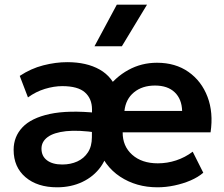

<svg xmlns="http://www.w3.org/2000/svg" viewBox="-20 -782 952 817"><path d="M223 15Q139 15 88.5 -28Q38 -71 38 -144.5Q38 -200.5 75.5 -240.2Q113 -280 191.8 -297Q270.5 -314 394 -301.5L394.5 -217.5Q314 -229.5 261.2 -223.8Q208.5 -218 182.5 -198.5Q156.5 -179 156.5 -149.5Q156.5 -117.5 180 -99.8Q203.5 -82 245 -82Q280.5 -82 309 -95Q337.5 -108 354.2 -133.8Q371 -159.5 371 -198L371.5 -316.5Q371.5 -362 341.5 -388.8Q311.5 -415.5 245 -415.5Q210 -415.5 171.2 -403.8Q132.5 -392 99 -367.5L64 -459Q111.5 -490.5 164.2 -504Q217 -517.5 266 -517.5Q348.5 -517.5 404.2 -486Q460 -454.5 481.5 -388.5L430.5 -398Q470 -453.5 526 -484.2Q582 -515 648 -515Q726.5 -515 782 -476Q837.5 -437 863 -370Q888.5 -303 876 -219H502Q501.5 -160 542.5 -123.5Q583.5 -87 651.5 -87Q691.5 -87 729.5 -99.5Q767.5 -112 800 -136.5L845 -47Q823 -28 791 -14.2Q759 -0.5 722.5 7.2Q686 15 650 15Q560 15 491.2 -30.2Q422.5 -75.5 394 -161.5L442.5 -170Q438.5 -114 408.8 -72.5Q379 -31 330.8 -8Q282.5 15 223 15ZM509.5 -310H755Q753.5 -360.5 723.5 -389.2Q693.5 -418 639.5 -418Q585.5 -418 550.2 -389.2Q515 -360.5 509.5 -310ZM382 -585 477 -762H605.5L498.5 -585Z"/></svg>

Font: Geologica Roman Medium
Style: Regular
Weight: 500
Designer: Sindre Bremnes, Frode Helland
Foundry: Monokrom Skriftforlag AS
Version: Version 1.010;gftools[0.9.28]